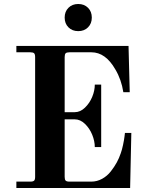

<svg xmlns="http://www.w3.org/2000/svg" viewBox="-20 -942 730 962"><path d="M62 0V-32H132Q146 -32 151 -37Q156 -42 156 -56V-656Q156 -670 151 -675Q146 -680 132 -680H62V-712H624L630 -480H598Q588 -544 558 -594Q509 -680 438 -680H328Q314 -680 309 -675Q304 -670 304 -656V-380H355Q382 -380 405.5 -402.5Q429 -425 442 -456.5Q455 -488 455 -518H487V-205H455Q455 -235 442 -267Q429 -299 405.5 -321.5Q382 -344 355 -344H304V-56Q304 -42 309 -37Q314 -32 328 -32H437Q466 -32 491.5 -46Q517 -60 535 -83Q553 -106 565 -128Q577 -150 585 -174Q591 -190 596.5 -216Q602 -242 604 -259L606 -276H638L632 0ZM323 -805Q304 -824 304 -854Q304 -884 323 -903Q342 -922 372 -922Q402 -922 421 -903Q440 -884 440 -854Q440 -824 421 -805Q402 -786 372 -786Q342 -786 323 -805Z"/></svg>

Font: Old Standard TT
Style: Bold
Weight: 700
Designer: Alexey Kryukov <alexios@thessalonica.org.ru>
Version: Version 2.2